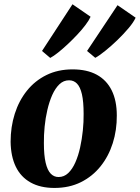

<svg xmlns="http://www.w3.org/2000/svg" viewBox="-20 -890 672 923"><path d="M329 -556.5Q398 -556.5 445.2 -530.8Q492.5 -505 517 -455.5Q541.5 -406 541.5 -335Q542 -264.5 522 -201.5Q502 -138.5 463.2 -90.2Q424.5 -42 368.8 -14.2Q313 13.5 241.5 13.5Q174 13.5 127 -12.8Q80 -39 56 -88.5Q32 -138 31 -208.5Q31 -280 51 -343Q71 -406 109.5 -454Q148 -502 203.2 -529.2Q258.5 -556.5 329 -556.5ZM312 -504Q285.5 -504 265.5 -484.8Q245.5 -465.5 231.2 -433.5Q217 -401.5 207.8 -362Q198.5 -322.5 194.5 -281Q190.5 -239.5 191 -202Q191 -143.5 199.5 -107.5Q208 -71.5 223.8 -55.2Q239.5 -39 261.5 -39Q288 -39 308 -58Q328 -77 342.2 -109.2Q356.5 -141.5 365.2 -181.2Q374 -221 378.2 -262.5Q382.5 -304 382 -342Q382 -401.5 373.8 -437Q365.5 -472.5 350 -488.2Q334.5 -504 312 -504ZM221.5 -611.5 182 -645 328.5 -869.5 415.5 -809.5Q408 -792.5 391.2 -770.2Q374.5 -748 352 -724Q329.5 -700 305.5 -677.5Q281.5 -655 259.5 -637.5Q237.5 -620 221.5 -611.5ZM438 -612 398.5 -645 545 -865 632 -805Q622.5 -783.5 598.5 -755Q574.5 -726.5 544.8 -697.8Q515 -669 486.2 -645.8Q457.5 -622.5 438 -612Z"/></svg>

Font: Merriweather 48pt ExtraBold
Style: Italic
Weight: 800
Italic angle: -7.8°
Version: Version 2.101